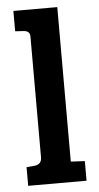

<svg xmlns="http://www.w3.org/2000/svg" viewBox="-52 -746 402 780"><g transform="rotate(-5 149.0 -356.5)"><path d="M212 -713V-83L269 -80V0H31V-76L64 -79Q93 -82 93 -111V-604Q93 -626 68 -628L33 -630V-713Z"/></g></svg>

Font: Bree Serif
Style: Regular
Weight: 400
Designer: Veronika Burian, Jos Scaglione
Foundry: TypeTogether
Version: Version 1.001